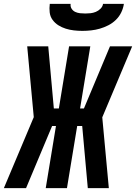

<svg xmlns="http://www.w3.org/2000/svg" viewBox="-48 -975 705 995"><path d="M516 0H407L378 -322H352L299 0H189L242 -322H222L87 0H-28L127 -368L93 -735H202L231 -413H257L310 -735H420L367 -413H387L522 -735H637L482 -367ZM379 -815Q357 -815 335 -817.5Q313 -820 292.5 -826.5Q272 -833 254.5 -844Q237 -855 224.5 -872Q212 -889 209.5 -911Q207 -933 210 -955H318Q316 -941 323 -930Q330 -919 341.5 -913.5Q353 -908 366.5 -906.5Q380 -905 394 -905Q408 -905 421.5 -906.5Q435 -908 448.5 -913.5Q462 -919 473 -930Q484 -941 486 -955H594Q591 -933 580.5 -911Q570 -889 552.5 -872Q535 -855 513.5 -844Q492 -833 469.5 -826.5Q447 -820 424 -817.5Q401 -815 379 -815Z"/></svg>

Font: Iosevka Extrabold Extended
Style: Italic
Weight: 800
Width: 7
Italic angle: -9°
Monospace: yes
Designer: Belleve Invis
Foundry: Belleve Invis
Version: Version 32.5.0; ttfautohint (v1.8.4)